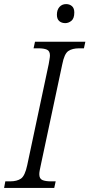

<svg xmlns="http://www.w3.org/2000/svg" viewBox="-38 -918 437 938"><path d="M-18 0 -12 -32H11Q45 -32 64.5 -45.5Q84 -59 95 -111L200 -605Q202 -618 204 -629Q206 -640 206 -647Q206 -669 191 -675.5Q176 -682 149 -682H126L133 -714H379L372 -682H349Q315 -682 295.5 -668.5Q276 -655 266 -603L161 -110Q158 -97 156 -85.5Q154 -74 154 -67Q154 -45 169 -38.5Q184 -32 211 -32H234L227 0ZM281 -805Q263 -805 251.5 -815Q240 -825 240 -846Q240 -870 252.5 -884Q265 -898 285 -898Q302 -898 313.5 -888Q325 -878 325 -857Q325 -828 311 -816.5Q297 -805 281 -805Z"/></svg>

Font: Noto Serif SemiCondensed Light
Style: Italic
Weight: 300
Width: 4
Italic angle: -12°
Designer: Monotype Design Team
Foundry: Monotype Imaging Inc.
Version: Version 2.013; ttfautohint (v1.8.4.7-5d5b)